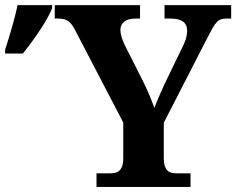

<svg xmlns="http://www.w3.org/2000/svg" viewBox="-68 -734 928 754"><path d="M311 0V-53.2H357.9Q370.1 -53.2 380.6 -54.7Q391.1 -56.2 398.9 -62.3Q406.7 -68.4 411.4 -80.6Q416 -92.8 416 -113.8V-252.9L231 -607.9Q223.6 -622.6 217 -632.8Q210.4 -643.1 202.6 -649.2Q194.8 -655.3 184.8 -658.2Q174.8 -661.1 160.2 -661.1H147V-713.9H481.9V-661.1H464.8Q434.6 -661.1 419.7 -648.9Q404.8 -636.7 404.8 -616.2Q404.8 -603.5 409.4 -588.6Q414.1 -573.7 419.9 -561L494.1 -414.1Q509.8 -382.3 519.8 -357.9Q529.8 -333.5 538.1 -310.1Q548.3 -336.4 561.8 -367.4Q575.2 -398.4 591.8 -432.1L649.9 -551.8Q660.6 -573.7 663.8 -588.6Q667 -603.5 667 -611.8Q667 -637.7 650.6 -649.4Q634.3 -661.1 601.1 -661.1H578.1V-713.9H839.8V-661.1H820.8Q808.1 -661.1 799.1 -657.7Q790 -654.3 782 -645.5Q773.9 -636.7 765.4 -621.6Q756.8 -606.4 745.1 -583L575.2 -252V-115.2Q575.2 -93.3 579.6 -81.1Q584 -68.8 591.6 -62.5Q599.1 -56.2 609.1 -54.7Q619.1 -53.2 630.9 -53.2H680.2V0ZM-47.9 -539.1Q-33.7 -582 -20 -630.1Q-6.3 -678.2 1 -713.9H136.7V-702.1Q124.5 -669.9 92.3 -620.8Q60.1 -571.8 22 -523.9H-47.9Z"/></svg>

Font: Droid Serif
Style: Bold
Weight: 700
Designer: Monotype Design team
Foundry: Monotype Imaging Inc.
Version: Version 1.03